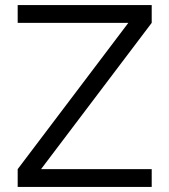

<svg xmlns="http://www.w3.org/2000/svg" viewBox="-20 -740 670 760"><path d="M580.5 0V-70.5H142.5L580.5 -649.5V-720H50V-649.5H488L50 -70.5V0Z"/></svg>

Font: Vela Sans
Style: Regular
Weight: 400
Designer: Principal design: Mikhail Sharanda - project Manrope.
Design modification: Ravid Balaliev
Foundry: Mikhail Sharanda
Version: Version 1.001